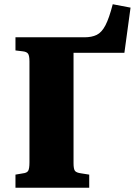

<svg xmlns="http://www.w3.org/2000/svg" viewBox="-20 -886 636 906"><path d="M53 0V-62L88 -68Q107 -70 113 -80Q119 -90 119 -120V-596Q119 -623 112.5 -632.5Q106 -642 86 -644L53 -648V-710H378Q413 -710 436.5 -721.5Q460 -733 477.5 -766.5Q495 -800 512 -866L596 -850L567 -637H327V-116Q327 -89 333.5 -80Q340 -71 363 -68L401 -62V0Z"/></svg>

Font: Literata 36pt ExtraBold
Style: Regular
Weight: 800
Designer: Latin by Veronika Burian and Jose Scaglione. Greek by Irene Vlachou. Cyrillic by Vera Evstafieva.
Foundry: TypeTogether
Version: Version 3.002